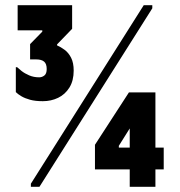

<svg xmlns="http://www.w3.org/2000/svg" viewBox="-20 -720 695 740"><path d="M120 -491H96V-550L143 -598V-603H48V-700H258V-609L200 -549V-545Q214 -539 229 -528Q244 -517 254 -497.5Q264 -478 264 -448Q264 -409 247.5 -382.5Q231 -356 204 -343Q177 -330 145 -330Q116 -330 96 -335.5Q76 -341 62.5 -349Q49 -357 41 -365V-461H46Q51 -456 63 -446.5Q75 -437 92.5 -429.5Q110 -422 131 -422Q142 -422 151 -429Q160 -436 160 -454Q160 -474 150 -482.5Q140 -491 120 -491ZM534 -700H567V-688L132 0H99V-12ZM480 0V-225L438 -158V-151H611V-67H346V-162L477 -364H579V0Z"/></svg>

Font: Phudu Black
Style: Regular
Weight: 900
Version: Version 1.005;gftools[0.9.23]